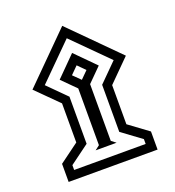

<svg xmlns="http://www.w3.org/2000/svg" viewBox="-131 -750 849 930"><g transform="rotate(-20 293.5 -285.5)"><path d="M52.7 -405.3 293.9 -646.5 534.2 -405.3 422.9 -293.9V-92.3L522.9 -18.6V74.7H64.5V-18.6L164.6 -92.3V-293.9ZM116.2 -405.3 209.5 -312V-69.3L109.4 4.4V29.3H478V4.4L377.9 -69.3V-312L471.2 -405.3L293.9 -582.5ZM239.7 -24.4 263.2 -42.5V-335L192.9 -405.3L293.9 -506.8L394.5 -405.3L324.2 -335V-42.5L347.7 -24.4ZM256.3 -405.3 293.9 -368.2 331.1 -405.3 293.9 -442.9Z"/></g></svg>

Font: Vazirmatn RD Medium
Style: Regular
Weight: 500
Designer: Saber Rastikerdar
Foundry: Saber Rastikerdar
Version: Version 33.003